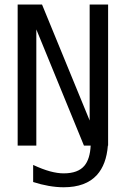

<svg xmlns="http://www.w3.org/2000/svg" viewBox="-20 -624 540 823"><path d="M368.7 0H339.8L135.7 -498V0H55.7V-604.5H160.2L364.3 -107.4V-604.5H443.4V0H442.4Q436 81.1 395.5 126Q347.7 178.7 252.9 178.7Q222.7 178.7 189 172.9Q155.3 167 122.1 156.2V83Q162.1 101.6 194.3 110.4Q226.6 119.1 252.9 119.1Q314.5 119.1 341.8 86.4Q365.7 58.1 368.7 0Z"/></svg>

Font: BabelStone Irk Bitig
Style: Regular
Weight: 400
Designer: Andrew West
Foundry: BabelStone
Version: Version 1.03 June 7, 2023